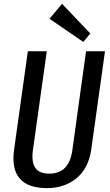

<svg xmlns="http://www.w3.org/2000/svg" viewBox="-20 -965 567 993"><path d="M224 8Q125 8 82 -41.5Q39 -91 53 -192L124 -700H222L150 -187Q142 -127 162.5 -97Q183 -67 235 -67Q337 -67 354 -187L425 -700H523L452 -192Q445 -143 425.5 -105.5Q406 -68 375.5 -43Q345 -18 306.5 -5Q268 8 224 8ZM447 -792 411 -748 236 -868 301 -945Z"/></svg>

Font: Pathway Extreme Condensed Medium
Style: Italic
Weight: 500
Width: 3
Italic angle: -8°
Version: Version 1.001;gftools[0.9.26]